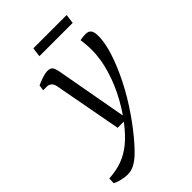

<svg xmlns="http://www.w3.org/2000/svg" viewBox="-274 -625 897 897"><g transform="rotate(-45 174.5 -176.5)"><path d="M20 188Q4 188 -17 183.5Q-38 179 -55 170L-54 140Q-6 137 33 123Q72 109 108 79.5Q144 50 181 1Q223 -54 254.5 -118Q286 -182 302 -250Q318 -318 311 -384L308 -412Q319 -414 328 -415Q337 -416 343 -416Q364 -416 372.5 -404.5Q381 -393 381 -366Q381 -323 362 -263.5Q343 -204 309 -136.5Q275 -69 228 -1Q209 27 187.5 54.5Q166 82 145.5 105.5Q125 129 107 146Q82 169 61.5 178.5Q41 188 20 188ZM141 0 78 -338Q75 -354 65.5 -362Q56 -370 45 -370H19L23 -398Q43 -407 63 -413.5Q83 -420 97 -420Q120 -420 126.5 -405Q133 -390 135 -376L203 0ZM125 -541H345L339 -495H119Z"/></g></svg>

Font: Yrsa Light
Style: Italic
Weight: 300
Italic angle: -7.10001°
Designer: Anna Giedrys (Yrsa+Rasa design), David Brezina (Yrsa art-direction, Rasa art-direction, design)
Foundry: Rosetta Type Foundry
Version: Version 2.004